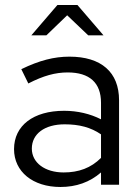

<svg xmlns="http://www.w3.org/2000/svg" viewBox="-20 -737 556 766"><path d="M332 -596H393L289 -717H209L105 -596H165L248 -676ZM221 9C284 9 338 -10 383 -49V0H455V-337C455 -449 384 -511 257 -511C196 -511 137 -496 65 -461L93 -404C153 -435 201 -448 250 -448C337 -448 383 -407 383 -327V-261C340 -283 289 -295 236 -295C113 -295 36 -236 36 -142C36 -52 111 9 221 9ZM107 -144C107 -203 158 -241 238 -241C296 -241 342 -229 383 -201V-107C343 -67 294 -49 234 -49C159 -49 107 -88 107 -144Z"/></svg>

Font: Red Hat Display
Style: Regular
Weight: 400
Designer: Pentagram, MCKL
Foundry: Pentagram, MCKL
Version: Version 1.023